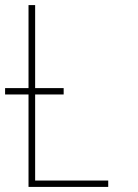

<svg xmlns="http://www.w3.org/2000/svg" viewBox="-20 -734 540 754"><path d="M405 -25H118V-363H230V-388H118V-714H92V-388H0V-363H92V0H405Z"/></svg>

Font: Noto Sans Mono UI Condensed Thin
Style: Regular
Weight: 250
Width: 3
Designer: Monotype Design team
Foundry: Monotype Imaging Inc.
Version: 1.000